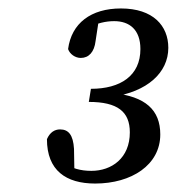

<svg xmlns="http://www.w3.org/2000/svg" viewBox="-20 -851 418 454"><path d="M205 -417C291 -417 359 -461 359 -533C359 -591 324 -623 247 -631L245 -622C328 -634 378 -679 378 -738C378 -790 342 -831 266 -831C195 -831 149 -796 141 -735C145 -723 158 -714 171 -714C190 -714 203 -728 206 -754L215 -813L190 -786C209 -796 230 -801 250 -801C286 -801 312 -781 312 -735C312 -672 265 -641 195 -641L190 -610C258 -610 287 -587 287 -538C287 -477 244 -447 196 -447C170 -447 150 -453 130 -466L156 -439L155 -499C153 -532 142 -545 122 -545C109 -545 98 -538 91 -522C91 -448 136 -417 205 -417Z"/></svg>

Font: Source Serif 4 Variable
Style: Italic
Weight: 400
Italic angle: -12°
Designer: Frank Grießhammer
Foundry: Adobe Systems Incorporated
Version: Version 4.004;hotconv 1.0.116;makeotfexe 2.5.65601